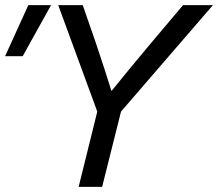

<svg xmlns="http://www.w3.org/2000/svg" viewBox="-110 -732 854 752"><path d="M290 0H198L271 -295L118 -712H214L265 -565Q304 -449 326 -377H328Q402 -469 483 -565L607 -712H724L364 -295ZM-90 -512 1 -712H90L-21 -512Z"/></svg>

Font: CST
Style: Italic
Weight: 400
Italic angle: -14°
Version: Version 1.00